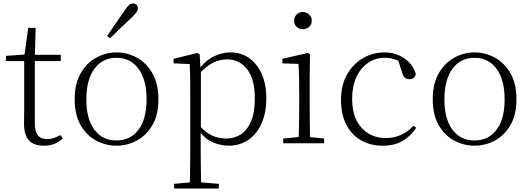

<svg xmlns="http://www.w3.org/2000/svg" viewBox="-20 -823 3039 1103"><path d="M149 -472V-508H329V-472ZM232 14Q173 14 145.5 -17.5Q118 -49 118 -112Q118 -135 118.5 -152.5Q119 -170 119 -196V-472H14V-502L139 -511L119 -496L142 -663H185L180 -493V-481V-115Q180 -67 197.5 -45.5Q215 -24 249 -24Q272 -24 289.5 -30Q307 -36 327 -47L341 -29Q321 -8 294 3Q267 14 232 14Z M649 14Q588 14 533 -15Q478 -44 443.5 -103.5Q409 -163 409 -253Q409 -343 444 -403Q479 -463 534 -492.5Q589 -522 649 -522Q710 -522 765 -492.5Q820 -463 855 -403Q890 -343 890 -253Q890 -163 855 -103.5Q820 -44 765 -15Q710 14 649 14ZM649 -16Q729 -16 775.5 -77.5Q822 -139 822 -252Q822 -365 775.5 -428Q729 -491 649 -491Q569 -491 522.5 -428Q476 -365 476 -252Q476 -139 522.5 -77.5Q569 -16 649 -16ZM595 -616Q621 -655 647.5 -692.5Q674 -730 697 -764Q711 -786 721.5 -794.5Q732 -803 744 -803Q755 -803 763.5 -796Q772 -789 772 -775Q772 -765 764 -753Q756 -741 736 -722Q708 -696 676.5 -665.5Q645 -635 612 -603Z M980 260V233L1092 223H1113L1237 233V260ZM1070 260Q1071 229 1071.5 189.5Q1072 150 1072.5 108.5Q1073 67 1073 32V-278Q1073 -330 1072.5 -374Q1072 -418 1070 -455L977 -459V-485L1114 -519L1127 -511L1132 -425L1134 -420V-80L1133 -71V32Q1133 66 1133.5 107.5Q1134 149 1134.5 189Q1135 229 1136 260ZM1293 14Q1250 14 1204.5 -4.5Q1159 -23 1120 -75H1107L1119 -108Q1160 -62 1198 -44.5Q1236 -27 1280 -27Q1325 -27 1362 -50Q1399 -73 1421.5 -124Q1444 -175 1444 -257Q1444 -369 1399.5 -425.5Q1355 -482 1284 -482Q1244 -482 1203.5 -462.5Q1163 -443 1116 -389L1107 -420H1119Q1159 -475 1207.5 -498.5Q1256 -522 1304 -522Q1365 -522 1411 -489.5Q1457 -457 1483.5 -398Q1510 -339 1510 -259Q1510 -175 1482.5 -113.5Q1455 -52 1406 -19Q1357 14 1293 14Z M1607 0V-27L1718 -38H1737L1842 -27V0ZM1695 0Q1696 -24 1697 -64.5Q1698 -105 1698.5 -149Q1699 -193 1699 -226V-281Q1699 -332 1698 -375Q1697 -418 1695 -456L1602 -459V-485L1749 -519L1761 -511L1759 -377V-226Q1759 -193 1759.5 -149Q1760 -105 1760.5 -64.5Q1761 -24 1762 0ZM1720 -655Q1699 -655 1684.5 -668.5Q1670 -682 1670 -704Q1670 -726 1684.5 -740Q1699 -754 1720 -754Q1740 -754 1755.5 -740Q1771 -726 1771 -704Q1771 -682 1755.5 -668.5Q1740 -655 1720 -655Z M2179 14Q2107 14 2053 -17.5Q1999 -49 1969 -108Q1939 -167 1939 -248Q1939 -335 1974.5 -396.5Q2010 -458 2067 -490Q2124 -522 2189 -522Q2231 -522 2267.5 -507Q2304 -492 2330.5 -464.5Q2357 -437 2369 -398Q2362 -368 2333 -368Q2315 -368 2305.5 -376.5Q2296 -385 2291 -404L2263 -490L2306 -452Q2275 -474 2247 -482.5Q2219 -491 2190 -491Q2137 -491 2094.5 -462Q2052 -433 2027.5 -380.5Q2003 -328 2003 -255Q2003 -148 2057 -89Q2111 -30 2196 -30Q2241 -30 2281 -47Q2321 -64 2356 -101L2371 -88Q2339 -41 2293 -13.5Q2247 14 2179 14Z M2706 14Q2645 14 2590 -15Q2535 -44 2500.5 -103.5Q2466 -163 2466 -253Q2466 -343 2501 -403Q2536 -463 2591 -492.5Q2646 -522 2706 -522Q2767 -522 2822 -492.5Q2877 -463 2912 -403Q2947 -343 2947 -253Q2947 -163 2912 -103.5Q2877 -44 2822 -15Q2767 14 2706 14ZM2706 -16Q2786 -16 2832.5 -77.5Q2879 -139 2879 -252Q2879 -365 2832.5 -428Q2786 -491 2706 -491Q2626 -491 2579.5 -428Q2533 -365 2533 -252Q2533 -139 2579.5 -77.5Q2626 -16 2706 -16Z"/></svg>

Font: Noto Serif JP ExtraLight ExtraLight
Style: Regular
Weight: 250
Version: Version 2.003-H1;hotconv 1.1.1;makeotfexe 2.6.0